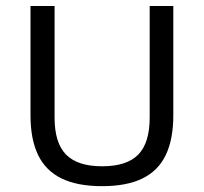

<svg xmlns="http://www.w3.org/2000/svg" viewBox="-20 -615 682 642"><path d="M321.5 7.5Q239 7.5 186 -18.2Q133 -44 107.5 -96.5Q82 -149 82 -229.5V-595H162.5V-222Q162.5 -137 201 -98Q239.5 -59 321.5 -59Q404 -59 442.2 -98Q480.5 -137 480.5 -222V-595H559.5V-229.5Q559.5 -149 534.2 -96.5Q509 -44 456.2 -18.2Q403.5 7.5 321.5 7.5Z"/></svg>

Font: Encode Sans SC
Style: Regular
Weight: 400
Version: Version 3.002